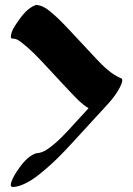

<svg xmlns="http://www.w3.org/2000/svg" viewBox="-20 -744 530 766"><path d="M32.3 -589.9C49.4 -589.3 60.4 -578.7 71.3 -570.2C100.2 -547.8 125.8 -520.9 150.9 -494.6C188.6 -455.2 224.6 -414.3 262.4 -375.1C284.1 -352.5 305.8 -328.5 333.4 -312.3C317 -294.4 300.6 -276.6 284.2 -258.7C246.9 -218 210.4 -175.5 163.3 -144.7C152.6 -138.3 138.6 -133.2 123.4 -132.4C89.6 -120.4 66 -88 47.5 -60.7C43.7 -55 6 3.4 32.3 2.1C48.1 1.3 63.1 -4 77.3 -10.5C113.7 -27.1 143.9 -53.7 172.8 -78.7C219.2 -119.2 260.4 -165.5 302 -210.9C325.7 -236.7 349.3 -262.5 373 -288.3C401.2 -319.2 432.3 -349.3 453.5 -386.7C457.2 -393.4 477.7 -428.3 462 -432C420.9 -450.2 392.9 -479.3 363.9 -509.6C325.9 -549.2 289.5 -590.4 251.5 -630C226.9 -655.7 201.9 -681.7 173.6 -703.4C158.4 -715.1 142.8 -723.4 123.3 -724.3C89.5 -712.3 65.9 -679.9 47.4 -652.6C36.2 -636 25.2 -620.2 23.1 -597C23.8 -591.5 26.8 -589.1 32.3 -589.9Z"/></svg>

Font: Quiapo Free
Style: Regular
Weight: 400
Designer: Aaron Amar
Version: Version 001.002